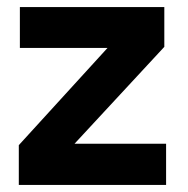

<svg xmlns="http://www.w3.org/2000/svg" viewBox="-20 -521 531 541"><path d="M33 0V-112L283 -386H36V-501H443V-389L190 -116H448V0Z"/></svg>

Font: DM Sans 17pt ExtraBold
Style: Regular
Weight: 800
Version: Version 4.004;gftools[0.9.30]